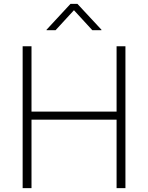

<svg xmlns="http://www.w3.org/2000/svg" viewBox="-20 -965 760 985"><path d="M96.2 0V-727.5H141.6V-392.6H578.1V-727.5H623.5V0H578.1V-351.1H141.6V0ZM265.1 -810.1H218.8V-812.5L341.8 -945.3H377L500.5 -812.5V-810.1H453.6L359.4 -912.6Z"/></svg>

Font: Inter 20pt ExtraLight
Style: Regular
Weight: 250
Version: Version 4.001;git-66647c0bb